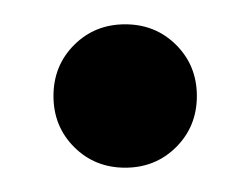

<svg xmlns="http://www.w3.org/2000/svg" viewBox="-20 -130 206 158"><path d="M125 -93Q142 -76 142 -51Q142 -26 125 -9Q108 8 83 8Q58 8 41 -9Q24 -26 24 -51Q24 -76 41 -93Q58 -110 83 -110Q108 -110 125 -93Z"/></svg>

Font: Hind Vadodara
Style: Regular
Weight: 400
Designer: Hitesh Malaviya
Foundry: Indian Type Foundry
Version: Version 0.702;PS 1.0;hotconv 1.0.81;makeotf.lib2.5.63406